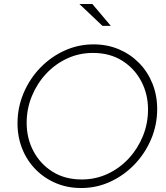

<svg xmlns="http://www.w3.org/2000/svg" viewBox="-20 -934 833 965"><path d="M388 11Q319 11 261 -13.5Q203 -38 159.5 -82Q116 -126 92 -185.5Q68 -245 68 -314Q68 -394 98.5 -466Q129 -538 182 -593Q235 -648 304 -679.5Q373 -711 450 -711Q519 -711 577 -686.5Q635 -662 678.5 -618Q722 -574 746 -514.5Q770 -455 770 -386Q770 -307 740 -235.5Q710 -164 657 -108.5Q604 -53 535 -21Q466 11 388 11ZM391 -32Q460 -32 520.5 -60Q581 -88 626.5 -137Q672 -186 698 -249.5Q724 -313 724 -384Q724 -461 690 -525.5Q656 -590 594 -629Q532 -668 447 -668Q378 -668 317.5 -640Q257 -612 211.5 -563Q166 -514 140 -450.5Q114 -387 114 -316Q114 -239 148 -174.5Q182 -110 244 -71Q306 -32 391 -32ZM495 -804 379 -914H444L537 -804Z"/></svg>

Font: Red Hat Display
Style: Italic
Weight: 300
Italic angle: -12°
Designer: Pentagram, MCKL
Foundry: Pentagram, MCKL
Version: Version 1.023